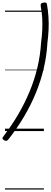

<svg xmlns="http://www.w3.org/2000/svg" viewBox="-41 -1078 420 1579"><path d="M-12 42Q54 -44 108 -136Q162 -228 202.5 -325.5Q243 -423 267 -524.5Q291 -626 297 -730Q304 -780 306.5 -831.5Q309 -883 306 -932.5Q303 -982 294 -1026Q292 -1042 297 -1048.5Q302 -1055 316 -1056Q329 -1059 336 -1056.5Q343 -1054 345 -1044Q354 -993 357.5 -939.5Q361 -886 358.5 -832.5Q356 -779 349 -727Q343 -620 319 -517Q295 -414 254.5 -315Q214 -216 157.5 -120.5Q101 -25 30 66Q21 78 13 80Q5 82 -8 75Q-19 68 -20.5 61.5Q-22 55 -12 42ZM0 471H320V481H0ZM0 -20H320V0H0ZM0 -505H320V-500H0ZM0 -991H320V-981H0Z"/></svg>

Font: Playwrite IE Guides
Style: Regular
Weight: 400
Designer: Veronika Burian, José Scaglione
Foundry: TypeTogether
Version: Version 1.003